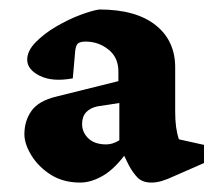

<svg xmlns="http://www.w3.org/2000/svg" viewBox="-20 -601 453 403"><path d="M148.4 -217.8Q112.3 -217.8 86.4 -234.4Q60.5 -251 45.9 -274.9Q31.2 -298.8 31.2 -319.3Q31.2 -347.7 46.4 -368.7Q61.5 -389.6 98.6 -398.4L228.5 -430.7V-451.2Q228.5 -480.5 207.5 -497.1Q186.5 -513.7 160.2 -513.7Q147.5 -513.7 143.1 -509.3Q138.7 -504.9 137.7 -492.2L132.8 -436.5Q89.8 -428.7 63.5 -441.9Q37.1 -455.1 37.1 -475.6Q37.1 -494.1 54.7 -512.2Q72.3 -530.3 98.1 -545.4Q124 -560.5 148.9 -569.8Q173.8 -579.1 188.5 -581.1Q265.6 -581.1 307.1 -547.9Q348.6 -514.6 347.7 -457V-367.2Q347.7 -348.6 349.6 -334.5Q351.6 -320.3 355.5 -308.6L408.2 -296.9V-258.8L345.7 -231.4Q331.1 -224.6 319.8 -221.2Q308.6 -217.8 297.9 -217.8Q279.3 -217.8 269 -228Q258.8 -238.3 250 -254.9L232.4 -291L249 -285.2Q222.7 -248 197.3 -232.9Q171.9 -217.8 148.4 -217.8ZM203.1 -297.9Q209 -297.9 215.8 -299.8Q222.7 -301.8 230.5 -306.6V-384.8L185.5 -377.9Q169.9 -375 161.1 -365.7Q152.3 -356.4 152.3 -340.8Q152.3 -323.2 165.5 -310.5Q178.7 -297.9 203.1 -297.9Z"/></svg>

Font: Crimson Pro
Style: Bold
Weight: 700
Designer: Jacques Le Bailly
Foundry: Baron von Fonthausen
Version: Version 1.003